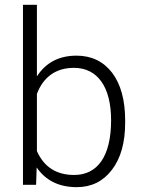

<svg xmlns="http://www.w3.org/2000/svg" viewBox="-20 -770 594 800"><path d="M501.5 -267.6C501.5 -352.5 483.4 -418.9 447.3 -466.8C410.6 -514.2 361.3 -538.1 298.8 -538.1C226.1 -538.1 170.9 -509.3 133.8 -451.7V-750H75.7V0H130.4L132.8 -72.3C170.4 -17.6 226.1 9.8 299.8 9.8C361.3 9.8 410.2 -14.6 446.8 -63C483.4 -111.3 501.5 -176.3 501.5 -258.8ZM442.9 -269C442.9 -117.2 385.3 -41 289.1 -41C214.8 -41 163.1 -74.2 133.8 -140.6V-378.9C160.6 -449.7 213.4 -487.3 288.1 -487.3C386.2 -487.3 442.9 -408.2 442.9 -269Z"/></svg>

Font: Shabnam Thin
Style: Regular
Weight: 100
Foundry: DejaVu fonts team - Redesigned by Saber Rastikerdar - Based on Vazir font
Version: Version 5.0.1